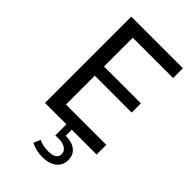

<svg xmlns="http://www.w3.org/2000/svg" viewBox="-271 -765 1073 1073"><g transform="rotate(45 265.0 -228.5)"><path d="M409.4 133.8Q409.4 93.3 381.5 70.6Q353.5 47.9 302.7 47.9V-0.5H260.5V88.1Q266.1 87.4 271.7 87.2Q277.3 86.9 282.7 86.9Q318.1 86.9 338.9 100.1Q359.6 113.3 359.6 136.5Q359.6 178.7 294.7 178.7Q251.2 178.7 220.2 162.8L202.6 203.6Q245.6 224.9 293.5 224.9Q347.2 224.9 378.3 200.4Q409.4 176 409.4 133.8ZM499 -76.4H180.4V-304.2H471.9V-377.2H180.4V-604.5H499V-681.9H91.1V0H499Z"/></g></svg>

Font: Estedad-FD-VF Thin
Style: Regular
Weight: 100
Designer: Amin Abedi
Version: Version 5.0